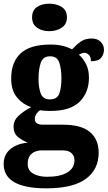

<svg xmlns="http://www.w3.org/2000/svg" viewBox="-30 -793 587 1047"><path d="M223 234Q-10 234 -10 101Q-10 51 26 20.5Q62 -10 122 -15Q93 -26 68.5 -45.5Q44 -65 44 -102Q44 -136 70.5 -161Q97 -186 140 -209Q94 -224 62.5 -262Q31 -300 31 -365Q31 -454 82.5 -502Q134 -550 245 -550Q281 -550 309 -543.5Q337 -537 363 -524Q386 -549 410 -566Q434 -583 470 -583Q502 -583 519.5 -564.5Q537 -546 537 -522Q537 -497 521.5 -478Q506 -459 466 -459Q466 -484 454 -494.5Q442 -505 432 -505Q422 -505 414 -501.5Q406 -498 400 -495Q423 -475 439 -444Q455 -413 455 -370Q455 -289 404.5 -238.5Q354 -188 245 -188Q234 -188 216 -189Q198 -190 190 -192Q180 -188 170 -174Q160 -160 160 -144Q160 -127 172.5 -120Q185 -113 202 -113H314Q413 -113 460.5 -73Q508 -33 508 40Q508 131 438 182.5Q368 234 223 234ZM242 -251Q282 -251 293.5 -283Q305 -315 305 -365Q305 -416 293.5 -451Q282 -486 243 -486Q204 -486 192 -450Q180 -414 180 -364Q180 -316 192 -283.5Q204 -251 242 -251ZM226 171Q298 171 337 147.5Q376 124 376 81Q376 57 360 42Q344 27 311 27H194Q179 27 162 33.5Q145 40 133 56Q121 72 121 101Q121 137 151.5 154Q182 171 226 171ZM239 -623Q199 -623 172 -642Q145 -661 145 -698Q145 -737 172 -755Q199 -773 239 -773Q278 -773 306.5 -755Q335 -737 335 -698Q335 -661 306.5 -642Q278 -623 239 -623Z"/></svg>

Font: Noto Serif Armenian SemiCondensed ExtraBold
Style: Regular
Weight: 800
Width: 4
Designer: Monotype Design Team
Foundry: Monotype Imaging Inc.
Version: Version 2.008; ttfautohint (v1.8.4.7-5d5b)